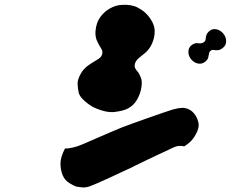

<svg xmlns="http://www.w3.org/2000/svg" viewBox="-20 -768 1040 824"><path d="M383 -307Q366 -315 344.5 -333.5Q323 -352 318 -369Q314 -387 313 -407Q312 -427 328 -454Q339 -473 357 -486Q375 -499 391 -508Q407 -517 412 -523Q426 -542 414 -560Q403 -577 395.5 -594.5Q388 -612 390 -636Q393 -671 410.5 -695Q428 -719 453 -732.5Q478 -746 502 -747Q543 -750 571 -735.5Q599 -721 616 -700Q633 -679 639 -661Q646 -643 643 -619Q640 -595 628.5 -573Q617 -551 598 -537Q588 -529 576 -519Q564 -509 560 -497Q556 -485 559.5 -477Q563 -469 570.5 -460.5Q578 -452 584 -436Q591 -421 587 -394Q583 -367 568.5 -341Q554 -315 528 -302Q509 -292 472 -287.5Q435 -283 383 -307ZM884 -550Q878 -546 877 -538Q876 -530 873.5 -520.5Q871 -511 859 -502Q846 -492 829 -495.5Q812 -499 800 -514Q788 -529 788.5 -546.5Q789 -564 802 -574Q816 -585 831 -582.5Q846 -580 855 -587Q862 -592 862.5 -599.5Q863 -607 865.5 -616.5Q868 -626 880 -636Q893 -646 910 -642Q927 -638 939 -623Q951 -608 950.5 -590.5Q950 -573 937 -563Q925 -553 915 -552.5Q905 -552 897.5 -553.5Q890 -555 884 -550ZM812 -282Q826 -266 831.5 -242Q837 -218 816 -184Q804 -165 791.5 -155Q779 -145 771 -140Q755 -143 745 -141.5Q735 -140 724 -135Q720 -133 702 -124.5Q684 -116 659 -104.5Q634 -93 608.5 -80.5Q583 -68 564 -59Q545 -50 540 -47Q533 -44 508.5 -32.5Q484 -21 454 -7Q424 7 398.5 18Q373 29 364 32Q345 38 331 36Q317 34 308 33Q300 31 279 18.5Q258 6 249 -16Q240 -38 239.5 -65Q239 -92 259 -131Q273 -130 293.5 -135Q314 -140 330 -147Q338 -150 360.5 -160Q383 -170 411 -182Q439 -194 464.5 -205Q490 -216 503 -221Q516 -226 544.5 -236.5Q573 -247 606 -258.5Q639 -270 666 -279.5Q693 -289 703 -292Q752 -309 775 -304Q798 -299 812 -282Z"/></svg>

Font: Potta One
Style: Regular
Weight: 400
Designer: 108,108go
Foundry: Font Zone 108
Version: Version 1.000